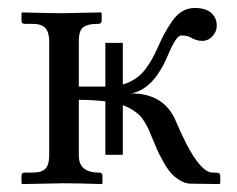

<svg xmlns="http://www.w3.org/2000/svg" viewBox="-20 -462 598 484"><path d="M289.6 -71.8H245.6V-206.5Q217.3 -210 178.7 -210.4V-69.3Q178.7 -26.9 230 -26.9Q238.3 -26.9 238.3 -18.6V0L236.3 2Q178.7 0 139.6 0Q139.6 0 36.1 2L34.2 0V-18.6Q34.2 -26.9 42 -26.9H61Q85.4 -26.9 94.7 -36.9Q104 -46.9 104 -69.3V-357.9Q104 -380.4 94.5 -391.1Q85 -401.9 61 -401.9H42Q34.2 -401.9 34.2 -410.2V-428.7L36.1 -430.7Q104 -428.7 139.6 -428.7L234.4 -430.7L236.3 -428.7V-410.2Q236.3 -401.9 228 -401.9Q215.8 -401.9 208.5 -400.6Q201.2 -399.4 193.4 -395.5Q185.5 -391.6 182.1 -382.3Q178.7 -373 178.7 -358.4V-243.7H245.6V-354H289.6V-249Q307.1 -254.4 321.3 -263.7Q335.4 -272.9 345.7 -286.6Q356 -300.3 362.8 -312.3Q369.6 -324.2 377.4 -341.8Q387.7 -364.7 394.5 -377.4Q401.4 -390.1 413.3 -407.7Q425.3 -425.3 439.7 -433.6Q454.1 -441.9 471.2 -441.9Q498.5 -441.9 512.5 -429.4Q526.4 -417 526.4 -397.5Q526.4 -382.3 515.6 -370.6Q504.9 -358.9 489.3 -358.9Q475.1 -358.9 459.5 -368.2Q452.1 -372.6 436.5 -372.6Q424.3 -372.6 403.3 -322.8Q366.7 -235.8 310.1 -226.6Q394 -226.6 423.3 -156.7Q478 -26.9 516.1 -26.9H523.9Q535.2 -26.9 535.2 -18.6V0L532.7 2L460 1Q445.8 0.5 432.4 -8.1Q418.9 -16.6 409.9 -27.1Q400.9 -37.6 390.6 -56.2Q380.4 -74.7 376 -85Q371.6 -95.2 364.3 -112.8Q358.4 -127.4 355 -135Q351.6 -142.6 345 -153.8Q338.4 -165 331.5 -171.6Q324.7 -178.2 314 -185.1Q303.2 -191.9 289.6 -196.8Z"/></svg>

Font: Libertinage
Style: l
Weight: 400
Designer: OSP
Foundry: OSP
Version: Version 1.0; 2008; OFL relea